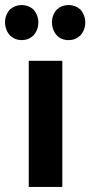

<svg xmlns="http://www.w3.org/2000/svg" viewBox="-54 -741 358 761"><path d="M32 -582Q6 -582 -14 -600Q-24 -611 -29 -624.5Q-34 -638 -34 -652Q-34 -683 -14 -704Q6 -721 32 -721Q58 -721 78 -704Q98 -681 98 -652Q98 -622 78 -600Q59 -582 32 -582ZM218 -582Q190 -582 172 -600Q162 -611 157 -624.5Q152 -638 152 -652Q152 -683 172 -704Q191 -721 218 -721Q244 -721 264 -704Q284 -681 284 -652Q284 -622 264 -600Q245 -582 218 -582ZM60 0V-500H193V0Z"/></svg>

Font: Arsenal SC
Style: Bold
Weight: 700
Designer: Andrij Shevchenko
Foundry: Stairsfor
Version: Version 2.001; ttfautohint (v1.8.4.7-5d5b)